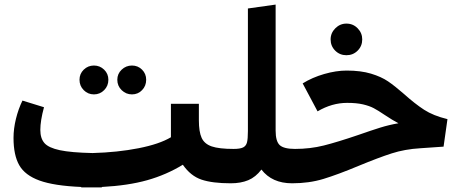

<svg xmlns="http://www.w3.org/2000/svg" viewBox="-20 -800 2007 838"><path d="M1007 -71 987 0Q907 0 859.5 -16Q812 -32 778 -81Q706 -37 622.5 -13.5Q539 10 425 16L424 18H377H335L334 16Q216 11 152.5 -12Q89 -35 64 -79Q39 -123 39 -198Q39 -238 49.5 -281Q60 -324 78 -361L172 -332Q156 -273 156 -233Q156 -196 174 -175.5Q192 -155 241 -144.5Q290 -134 384 -132Q493 -135 584.5 -153Q676 -171 726 -201V-347H848V-275Q848 -225 860 -198.5Q872 -172 904 -161Q936 -150 1000 -150ZM327 -452Q327 -478 345.5 -496Q364 -514 390 -514Q416 -514 434.5 -496Q453 -478 453 -452Q453 -425 434.5 -406.5Q416 -388 390 -388Q364 -388 345.5 -406.5Q327 -425 327 -452ZM492 -452Q492 -478 511 -496Q530 -514 556 -514Q582 -514 600 -496Q618 -478 618 -452Q618 -425 600 -406.5Q582 -388 556 -388Q530 -388 511 -406.5Q492 -425 492 -452Z M1275 -68 1255 0Q1167 0 1121 -60Q1096 -27 1063.5 -13.5Q1031 0 987 0L967 -67L999 -150Q1028 -150 1041 -156.5Q1054 -163 1058 -178.5Q1062 -194 1062 -228V-763L1183 -780V-230Q1183 -183 1201 -166.5Q1219 -150 1268 -150Z M1743 -390Q1791 -347 1831 -321Q1871 -295 1933 -280L1916 -160L1815 -153Q1747 -149 1689.5 -130.5Q1632 -112 1545 -76Q1454 -38 1391.5 -19Q1329 0 1255 0L1235 -67L1267 -150Q1334 -150 1393.5 -165Q1453 -180 1544 -211Q1601 -231 1639.5 -243Q1678 -255 1719 -262Q1694 -275 1658 -299Q1630 -318 1611 -328Q1592 -338 1564 -344.5Q1536 -351 1495 -351Q1429 -351 1366 -314L1301 -436Q1343 -462 1395 -477Q1447 -492 1493 -492Q1555 -492 1599.5 -478.5Q1644 -465 1673.5 -445Q1703 -425 1743 -390ZM1423 -628Q1423 -656 1443.5 -676.5Q1464 -697 1492 -697Q1521 -697 1541 -676.5Q1561 -656 1561 -628Q1561 -599 1541 -579Q1521 -559 1492 -559Q1463 -559 1443 -579Q1423 -599 1423 -628Z"/></svg>

Font: FiraGOUPP
Style: Bold
Weight: 700
Designer: bBox Type
Foundry: bBox Type GmbH
Version: Version 1.001